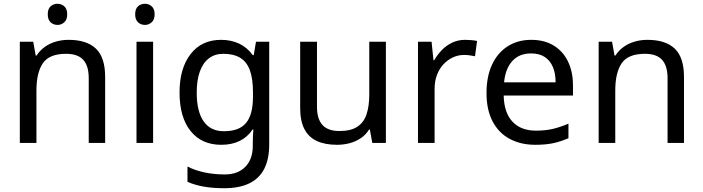

<svg xmlns="http://www.w3.org/2000/svg" viewBox="-20 -757 3724 1017"><path d="M285 -737Q305 -737 320.5 -723.5Q336 -710 336 -681Q336 -653 320.5 -639Q305 -625 285 -625Q263 -625 248 -639Q233 -653 233 -681Q233 -710 248 -723.5Q263 -737 285 -737ZM343 -546Q439 -546 488 -499.5Q537 -453 537 -349V0H450V-343Q450 -408 421 -440Q392 -472 330 -472Q241 -472 207 -422Q173 -372 173 -278V0H85V-536H156L169 -463H174Q192 -491 218.5 -509.5Q245 -528 277 -537Q309 -546 343 -546Z M791 -536V0H703V-536ZM748 -737Q768 -737 783.5 -723.5Q799 -710 799 -681Q799 -653 783.5 -639Q768 -625 748 -625Q726 -625 711 -639Q696 -653 696 -681Q696 -710 711 -723.5Q726 -737 748 -737Z M1151 -546Q1204 -546 1246.5 -526Q1289 -506 1319 -465H1324L1336 -536H1406V9Q1406 85 1380 136.5Q1354 188 1301 214Q1248 240 1166 240Q1108 240 1059.5 231.5Q1011 223 973 206V125Q1011 145 1062 156Q1113 167 1171 167Q1240 167 1279.5 126.5Q1319 86 1319 16V-5Q1319 -17 1320 -39.5Q1321 -62 1322 -71H1318Q1290 -30 1248.5 -10Q1207 10 1152 10Q1048 10 989.5 -63Q931 -136 931 -267Q931 -395 989.5 -470.5Q1048 -546 1151 -546ZM1163 -472Q1118 -472 1086.5 -448Q1055 -424 1038.5 -378Q1022 -332 1022 -266Q1022 -167 1058.5 -114.5Q1095 -62 1165 -62Q1206 -62 1235 -72.5Q1264 -83 1283 -105.5Q1302 -128 1311 -163Q1320 -198 1320 -246V-267Q1320 -340 1303.5 -385Q1287 -430 1252 -451Q1217 -472 1163 -472Z M2024 -536V0H1952L1939 -71H1935Q1918 -43 1891 -25Q1864 -7 1832 1.5Q1800 10 1765 10Q1701 10 1657.5 -10.5Q1614 -31 1592 -74Q1570 -117 1570 -185V-536H1659V-191Q1659 -127 1688 -95Q1717 -63 1778 -63Q1838 -63 1872.5 -85.5Q1907 -108 1921.5 -151.5Q1936 -195 1936 -257V-536Z M2444 -546Q2459 -546 2476.5 -544.5Q2494 -543 2507 -540L2496 -459Q2483 -462 2467.5 -464Q2452 -466 2438 -466Q2407 -466 2379 -453Q2351 -440 2329 -416.5Q2307 -393 2294.5 -360Q2282 -327 2282 -286V0H2194V-536H2266L2276 -438H2280Q2297 -468 2321 -492.5Q2345 -517 2376 -531.5Q2407 -546 2444 -546Z M2794 -546Q2863 -546 2912.5 -516Q2962 -486 2988.5 -431.5Q3015 -377 3015 -304V-251H2648Q2650 -160 2694.5 -112.5Q2739 -65 2819 -65Q2870 -65 2909.5 -74.5Q2949 -84 2991 -102V-25Q2950 -7 2910 1.5Q2870 10 2815 10Q2739 10 2680.5 -21Q2622 -52 2589.5 -113.5Q2557 -175 2557 -264Q2557 -352 2586.5 -415Q2616 -478 2669.5 -512Q2723 -546 2794 -546ZM2793 -474Q2730 -474 2693.5 -433.5Q2657 -393 2650 -321H2923Q2923 -367 2909 -401Q2895 -435 2866.5 -454.5Q2838 -474 2793 -474Z M3409 -546Q3505 -546 3554 -499.5Q3603 -453 3603 -349V0H3516V-343Q3516 -408 3487 -440Q3458 -472 3396 -472Q3307 -472 3273 -422Q3239 -372 3239 -278V0H3151V-536H3222L3235 -463H3240Q3258 -491 3284.5 -509.5Q3311 -528 3343 -537Q3375 -546 3409 -546Z"/></svg>

Font: lkorean85
Style: Book
Weight: 400
Designer: Jelle Bosma - Monotype Design Team
Foundry: Monotype Imaging Inc.
Version: Version 2.003